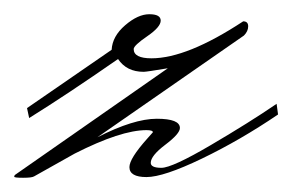

<svg xmlns="http://www.w3.org/2000/svg" viewBox="-59 -226 421 270"><path d="M156 -40Q156 -43 147 -43Q111 -43 46 -10L-11 22Q-14 24 -26.5 24Q-39 24 -39 22.5Q-39 21 -38 20L177 -130Q147 -125 143 -125Q119 -125 107 -143Q35 -93 -18 -60L-21 -74L98 -156Q99 -175 117 -190.5Q135 -206 151 -206Q167 -206 167 -197Q167 -188 148 -175Q129 -162 129 -157Q129 -144 154 -144Q204 -144 283 -196Q290 -196 290 -189Q290 -182 284 -176L78 -33Q129 -59 161.5 -59Q194 -59 194 -46Q194 -38 173.5 -22.5Q153 -7 153 3Q153 10 168 10Q183 10 237.5 -22Q292 -54 330 -80L332 -65Q279 -29 225 -3Q171 23 147 23Q123 23 123 9Q123 -3 148 -31Z"/></svg>

Font: Monsieur La Doulaise
Style: Regular
Weight: 400
Designer: Alejandro Paul
Foundry: Alejandro Paul
Version: Version 1.000